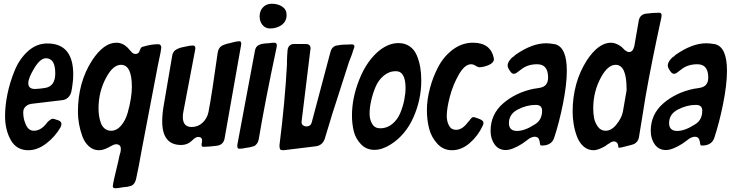

<svg xmlns="http://www.w3.org/2000/svg" viewBox="-20 -794 3922 1025"><path d="M131 8Q68 8 37.5 -46.5Q7 -101 7 -175Q7 -230 20 -293Q33 -356 58.5 -418Q84 -480 129.5 -521Q175 -562 233 -562Q371 -562 371 -396Q371 -368 367 -343Q364 -317 360 -301.5Q356 -286 343.5 -273.5Q331 -261 310 -259L150 -240Q131 -238 117.5 -226Q104 -214 104 -194Q104 -162 115 -136Q129 -96 161 -96Q201 -96 235 -144H236L242 -150Q243 -150 243 -151H244Q254 -160 262 -160Q267 -160 269 -159L278 -156Q280 -156 284 -154Q292 -152 297 -149Q308 -143 308 -131Q308 -126 303 -114Q274 -64 227 -28Q180 8 131 8ZM131 -350Q131 -319 167 -319Q177 -319 195 -321L223 -325Q275 -334 275 -403Q275 -483 225 -483Q195 -483 163 -430Q131 -377 131 -350Z M582 199Q582 198 582.5 196.5Q583 195 583.5 192Q584 189 584 186Q589 160 601 111Q613 62 618 36Q625 17 625 1Q625 -24 599 -24Q592 -24 580 -18Q573 -15 559 -7Q531 8 508 8Q478 8 455 -12.5Q432 -33 420 -65.5Q408 -98 402 -131.5Q396 -165 396 -197Q396 -355 472 -472Q534 -566 601 -566Q635 -566 662 -539Q679 -519 681 -518Q690 -506 703 -506Q715 -506 721 -514Q723 -516 725 -522Q726 -523 726 -524L727 -527Q728 -528 728 -529Q733 -543 741 -544Q787 -558 824 -558Q841 -558 841 -539Q841 -529 823 -446L797 -310Q794 -293 737 4Q721 96 706 164Q698 191 682 197Q678 199 671.5 200.5Q665 202 661 203Q649 204 634 206Q612 211 595 211Q582 211 582 199ZM573 -96Q603 -96 626.5 -123.5Q650 -151 661.5 -191.5Q673 -232 678.5 -267.5Q684 -303 684 -330Q684 -448 626 -448Q584 -448 548 -382Q506 -306 506 -215Q506 -196 508.5 -178Q511 -160 517.5 -140Q524 -120 538.5 -108Q553 -96 573 -96Z M947 -20Q846 -20 846 -146Q846 -186 854 -231L899 -495Q902 -515 914.5 -525Q927 -535 950 -541L979 -547Q994 -551 1011 -551Q1023 -551 1023 -535L1022 -531V-529L959 -198Q956 -184 956 -170Q956 -116 1003 -116Q1037 -116 1061.5 -139Q1086 -162 1093 -196Q1111 -289 1142 -512Q1146 -541 1169 -552Q1172 -554 1194 -561Q1199 -562 1208.5 -564Q1218 -566 1223 -568Q1225 -569 1228 -569L1236 -571Q1238 -572 1241 -572Q1257 -574 1258 -574Q1268 -574 1268 -559L1267 -555V-553L1179 -55Q1173 -21 1138 -16L1102 -12Q1078 -10 1066 -10Q1056 -10 1056 -22Q1056 -28 1057 -31Q1058 -32 1058 -37Q1059 -38 1059 -43Q1059 -63 1038 -63Q1029 -63 1018 -55Q1016 -54 1010.5 -48.5Q1005 -43 1001 -40Q979 -20 947 -20Z M1421 -642Q1397 -642 1381.5 -660.5Q1366 -679 1366 -706Q1366 -736 1384 -755Q1402 -774 1431 -774Q1464 -774 1487 -758.5Q1510 -743 1510 -714Q1510 -680 1484 -661Q1458 -642 1421 -642ZM1257 0Q1247 0 1247 -13V-21L1341 -523Q1345 -548 1365 -555Q1374 -560 1387 -561Q1391 -562 1400 -562.5Q1409 -563 1413 -563Q1428 -566 1445 -566Q1458 -566 1458 -550L1457 -545V-543Q1394 -247 1361 -49Q1356 -25 1337 -14Q1317 -7 1289 -4Q1274 0 1257 0Z M1590 -145V-141Q1590 -130 1598.5 -124.5Q1607 -119 1615 -119Q1638 -119 1644 -140L1744 -516Q1750 -542 1772 -550Q1789 -553 1796 -554Q1801 -555 1810 -555.5Q1819 -556 1824 -556H1832L1850 -557H1858Q1872 -557 1872 -546Q1872 -540 1868 -532Q1866 -528 1863.5 -519Q1861 -510 1860 -507Q1848 -477 1843 -463L1766 -223Q1756 -194 1739.5 -138Q1723 -82 1714 -54Q1702 -18 1666 -13L1494 8Q1478 8 1475 2.5Q1472 -3 1472 -19Q1501 -247 1512 -450V-466Q1512 -476 1513 -495.5Q1514 -515 1515 -524Q1516 -540 1525 -549.5Q1534 -559 1548 -559H1613Q1638 -559 1638 -535Q1638 -530 1637 -529Z M1979 6Q1936 6 1907.5 -23.5Q1879 -53 1869 -92Q1859 -131 1859 -178Q1859 -272 1899 -371.5Q1939 -471 2006 -525Q2056 -564 2107 -564Q2143 -564 2168 -546Q2193 -528 2205.5 -497.5Q2218 -467 2223.5 -434.5Q2229 -402 2229 -364Q2229 -262 2187 -167.5Q2145 -73 2066 -23Q2020 6 1979 6ZM2010 -109Q2046 -109 2074 -132Q2102 -155 2116.5 -190Q2131 -225 2138 -259.5Q2145 -294 2145 -324Q2145 -414 2093 -414Q2057 -414 2028 -389.5Q1999 -365 1984 -328Q1969 -291 1961 -254.5Q1953 -218 1953 -187Q1953 -156 1967 -132.5Q1981 -109 2010 -109Z M2393 8Q2346 8 2314 -27.5Q2282 -63 2270.5 -109Q2259 -155 2259 -206Q2259 -261 2275 -322Q2291 -383 2320.5 -438.5Q2350 -494 2398.5 -530Q2447 -566 2505 -566Q2601 -566 2617 -480Q2617 -459 2589.5 -447Q2562 -435 2538 -435Q2533 -435 2531 -437L2522 -441Q2508 -451 2495 -451Q2461 -451 2429.5 -396Q2398 -341 2381.5 -278Q2365 -215 2365 -175Q2365 -146 2377 -123.5Q2389 -101 2415 -101Q2447 -101 2476 -139Q2484 -147 2494 -161Q2502 -169 2507 -169Q2511 -169 2528.5 -163Q2546 -157 2551 -153Q2561 -147 2561 -137Q2561 -132 2557 -123Q2533 -70 2488.5 -31Q2444 8 2393 8Z M2680 7Q2642 7 2620.5 -23Q2599 -53 2599 -95Q2599 -184 2666 -242Q2733 -300 2829 -320Q2839 -322 2843 -322L2866 -326Q2906 -335 2906 -380Q2906 -451 2848 -451Q2797 -451 2763 -424Q2749 -414 2739 -406Q2732 -400 2723 -400Q2712 -400 2702 -416Q2690 -432 2690 -445Q2690 -456 2699 -469.5Q2708 -483 2718 -490L2723 -493L2730 -500Q2819 -563 2896 -563Q2915 -563 2943 -558Q3006 -542 3006 -416Q3006 -343 2985.5 -240.5Q2965 -138 2938 -57Q2924 -17 2872 -17Q2868 -17 2866.5 -18Q2865 -19 2864 -21.5Q2863 -24 2863 -25V-27L2862 -31V-33Q2861 -34 2861 -36V-39Q2861 -41 2860 -42Q2858 -50 2856 -53Q2850 -64 2834 -64Q2827 -64 2818 -60.5Q2809 -57 2803.5 -53Q2798 -49 2786 -40Q2774 -31 2768 -27Q2714 7 2680 7ZM2697 -137Q2697 -95 2740 -95Q2782 -95 2837 -131Q2874 -154 2874 -203Q2874 -234 2840 -234Q2792 -234 2744.5 -209.5Q2697 -185 2697 -137Z M3281 -8V-13Q3278 -39 3256 -39Q3251 -39 3245 -36Q3241 -35 3235 -30Q3222 -23 3211 -14Q3173 8 3149 8Q3118 8 3095 -12.5Q3072 -33 3060 -65.5Q3048 -98 3042.5 -131.5Q3037 -165 3037 -197Q3037 -353 3113 -472Q3175 -566 3242 -566Q3268 -566 3298 -544L3316 -526Q3330 -516 3338 -516Q3358 -516 3366 -546L3390 -684Q3396 -716 3428 -721Q3466 -726 3499 -726Q3512 -726 3512 -712Q3512 -711 3511.5 -707.5Q3511 -704 3511 -702Q3458 -459 3426 -277Q3422 -253 3410 -177.5Q3398 -102 3391 -61Q3387 -37 3365 -25Q3356 -21 3314 -11L3298 -7Q3284 -5 3283 -5Q3281 -7 3281 -8ZM3213 -96Q3244 -96 3271 -129.5Q3298 -163 3305 -196Q3308 -216 3315 -253.5Q3322 -291 3325 -311V-320Q3325 -448 3267 -448Q3225 -448 3189 -382Q3147 -306 3147 -215Q3147 -188 3151.5 -164Q3156 -140 3171.5 -118Q3187 -96 3213 -96Z M3535 7Q3497 7 3475.5 -23Q3454 -53 3454 -95Q3454 -184 3521 -242Q3588 -300 3684 -320Q3694 -322 3698 -322L3721 -326Q3761 -335 3761 -380Q3761 -451 3703 -451Q3652 -451 3618 -424Q3604 -414 3594 -406Q3587 -400 3578 -400Q3567 -400 3557 -416Q3545 -432 3545 -445Q3545 -456 3554 -469.5Q3563 -483 3573 -490L3578 -493L3585 -500Q3674 -563 3751 -563Q3770 -563 3798 -558Q3861 -542 3861 -416Q3861 -343 3840.5 -240.5Q3820 -138 3793 -57Q3779 -17 3727 -17Q3723 -17 3721.5 -18Q3720 -19 3719 -21.5Q3718 -24 3718 -25V-27L3717 -31V-33Q3716 -34 3716 -36V-39Q3716 -41 3715 -42Q3713 -50 3711 -53Q3705 -64 3689 -64Q3682 -64 3673 -60.5Q3664 -57 3658.5 -53Q3653 -49 3641 -40Q3629 -31 3623 -27Q3569 7 3535 7ZM3552 -137Q3552 -95 3595 -95Q3637 -95 3692 -131Q3729 -154 3729 -203Q3729 -234 3695 -234Q3647 -234 3599.5 -209.5Q3552 -185 3552 -137Z"/></svg>

Font: Bangerz Fix
Style: Regular
Weight: 400
Designer: vernon adams
Foundry: Vernon Adams
Version: Version 2.10;December 28, 2023;FontCreator 13.0.0.2683 64-bi